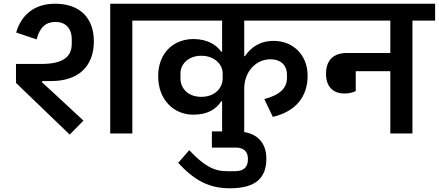

<svg xmlns="http://www.w3.org/2000/svg" viewBox="-20 -718 2361 1033"><path d="M355 6 429 -69 261 -225 205 -276 208 -282H257C394 -282 485 -354 485 -496C485 -616 415 -698 276 -698C159 -698 92 -631 67 -543L177 -506C194 -571 226 -600 279 -600C333 -600 366 -565 366 -507V-482C366 -413 320 -374 203 -374H66V-272ZM573 0H692V-607H814V-698H573Z M1175 0H1294V-241C1294 -333 1358 -399 1434 -399C1497 -399 1524 -361 1524 -316V-299C1524 -245 1487 -207 1402 -185L1448 -89C1573 -119 1635 -199 1635 -311C1635 -422 1557 -498 1453 -498C1378 -498 1330 -463 1298 -416H1294V-607H1685V-698H774V-607H1175V-440H1170C1145 -477 1093 -508 1022 -508C912 -508 831 -432 831 -308C831 -181 915 -101 1020 -101C1099 -101 1144 -132 1170 -173H1175ZM1063 -197C990 -197 951 -244 951 -296V-323C951 -373 993 -418 1063 -418C1135 -418 1178 -371 1178 -323V-296C1178 -246 1138 -197 1063 -197Z M1217 295C1362 295 1413 234 1413 136C1413 46 1359 -11 1252 -11H1120V76H1249C1292 76 1314 98 1314 138C1314 181 1292 203 1245 203H1200C1131 203 1077 174 998 90L939 158C1031 259 1112 295 1217 295Z M1833 -215C1861 -215 1879 -221 1894 -228V-335H2080V0H2199V-607H2321V-698H1670V-607H2080V-433H1847C1772 -433 1734 -392 1734 -321C1734 -254 1770 -215 1833 -215Z"/></svg>

Font: IBM Plex Devanagari Medium
Style: Regular
Weight: 600
Designer: Mike Abbink, Paul van der Laan, Pieter van Rosmalen, Erin McLaughlin
Foundry: Bold Monday
Version: Version 1.0